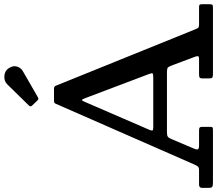

<svg xmlns="http://www.w3.org/2000/svg" viewBox="-80 -952 1031 912"><g transform="rotate(-90 436.0 -495.5)"><path d="M0 -22V-51.5Q0 -66 15.5 -66H81Q96.5 -66 101 -71Q105.5 -76 110 -86L400.5 -748.5Q403.5 -755 414 -755H469.5Q482 -755 485 -747L751 -89.5Q756 -77 759 -71.5Q762 -66 779.5 -66H857Q867.5 -66 870 -63.5Q872.5 -61 872.5 -50V-18Q872.5 -6 870 -3Q867.5 0 855.5 0H539.5Q529 0 524.5 -2.8Q520 -5.5 520 -17V-49.5Q520 -60.5 524.2 -63.2Q528.5 -66 538.5 -66H612Q625.5 -66 625.8 -71.5Q626 -77 623 -85L582.5 -193Q576.5 -209 572.2 -213.8Q568 -218.5 545 -218.5H266Q249.5 -218.5 243.8 -214.8Q238 -211 233 -199.5L186.5 -90Q181 -78 183.2 -72Q185.5 -66 201.5 -66H273.5Q283 -66 286.5 -63Q290 -60 290 -50.5V-16.5Q290 -4.5 287.5 -2.2Q285 0 273 0H26Q11 0 5.5 -3Q0 -6 0 -22ZM409 -609.5 275 -300Q271.5 -290.5 273 -287Q274.5 -283.5 289 -283.5H521.5Q543.5 -283.5 544.5 -287.8Q545.5 -292 539.5 -307.5L426 -607.5Q420 -622.5 417.2 -622.5Q414.5 -622.5 409 -609.5ZM414 -835 391.5 -858.5Q383.5 -867 391.5 -874.5L492 -977Q507 -992.5 531.8 -990.8Q556.5 -989 568.5 -970Q582.5 -948.5 576.2 -930.2Q570 -912 554.5 -903L433 -833Q426.5 -829 423 -829Q419.5 -829 414 -835Z"/></g></svg>

Font: Besley* Medium
Style: Regular
Weight: 500
Designer: Owen Earl
Foundry: indestructible type*
Version: Version 3.000; ttfautohint (v1.8.3)